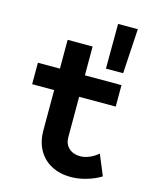

<svg xmlns="http://www.w3.org/2000/svg" viewBox="-123 -909 808 1000"><g transform="rotate(15 281.0 -409.0)"><path d="M516.6 -38.6Q482.9 -17.6 439.5 -4.9Q396 7.8 354.5 7.8Q296.4 7.8 251.2 -15.9Q206.1 -39.6 180.7 -84.2Q155.3 -128.9 155.3 -189.5V-407.2H36.6V-522.9H155.3V-678.2H290V-522.9H487.3V-407.2H290V-189.9Q290 -152.3 313.5 -130.9Q336.9 -109.4 374 -109.4Q399.4 -109.4 425 -120.6Q450.7 -131.8 470.7 -149.4ZM479.5 -585H386.7L387.7 -826.2H494.1Z"/></g></svg>

Font: Reddit Mono
Style: Bold
Weight: 700
Designer: Stephen Hutchings
Foundry: Reddit
Version: Version 1.009